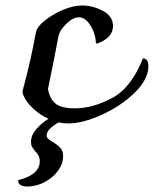

<svg xmlns="http://www.w3.org/2000/svg" viewBox="-20 -445 561 700"><path d="M521 -204Q521 -156 471.5 -107.5Q422 -59 352 -27Q282 5 229 5Q210 5 195 1Q177 10 163.5 23Q150 36 150 48Q150 56 155.5 61Q161 66 173 73Q191 84 200.5 94.5Q210 105 210 125Q210 152 191.5 177.5Q173 203 142.5 219Q112 235 80 235Q46 235 46 212Q125 192 125 143Q125 131 120.5 122.5Q116 114 108 106Q100 96 96.5 89.5Q93 83 93 72Q93 48 112.5 25.5Q132 3 157 -12Q130 -24 108 -43Q86 -62 74 -81Q62 -100 62 -112Q82 -187 91.5 -230.5Q101 -274 111 -327Q114 -346 142 -369Q170 -392 208.5 -408.5Q247 -425 279 -425Q318 -425 355 -405.5Q392 -386 392 -350Q392 -307 334 -286L330 -287Q328 -323 309.5 -352.5Q291 -382 268 -382Q246 -382 221.5 -358Q197 -334 193 -312Q177 -226 155 -121Q160 -88 180.5 -69Q201 -50 253 -50Q318 -50 388.5 -87.5Q459 -125 501 -232Q521 -232 521 -204Z"/></svg>

Font: Charmonman
Style: Bold
Weight: 700
Designer: Ekaluck Peanpanawate
Foundry: Cadson Demak Co.,Ltd.
Version: Version 1.000; ttfautohint (v1.6)